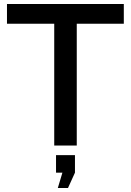

<svg xmlns="http://www.w3.org/2000/svg" viewBox="-20 -730 656 963"><path d="M321 213H270L293 136H261V48H356V136ZM601 -710V-611H365V0H252V-611H15V-710Z"/></svg>

Font: Raleway
Style: Regular
Weight: 600
Designer: Matt McInerney, Pablo Impallari, Rodrigo Fuenzalida
Foundry: Matt McInerney, Pablo Impallari, Rodrigo Fuenzalida
Version: Version 1.000;PS 001.001;hotconv 1.0.56; ttfautohint (v1.5)